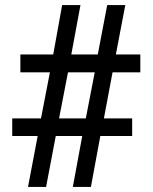

<svg xmlns="http://www.w3.org/2000/svg" viewBox="-20 -734 599 754"><path d="M90 0 128 -200H28V-269H141L176 -450H60V-520H189L224 -714H296L260 -520H364L401 -714H472L435 -520H531V-450H422L388 -269H499V-200H374L337 0H266L303 -200H199L161 0ZM212 -269H317L352 -450H247Z"/></svg>

Font: Noto Naskh Arabic
Style: Bold
Weight: 700
Designer: Monotype Design Team, David Williams, Mohamad Dakak and Nizar Qandah
Foundry: Monotype Imaging Inc.
Version: Version 2.016